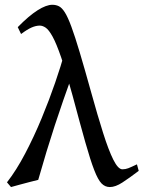

<svg xmlns="http://www.w3.org/2000/svg" viewBox="-20 -757 592 792"><path d="M552.2 -52.2Q513.7 -22.9 484.9 -4.2Q456.1 14.6 433.1 14.6Q413.6 14.6 398.9 -0.2Q384.3 -15.1 368.7 -55.4Q353 -95.7 332 -169.9Q311 -244.1 279.3 -362.8Q252.4 -461.9 232.4 -520Q212.4 -578.1 196.8 -606.2Q181.2 -634.3 168.5 -642.8Q155.8 -651.4 144 -651.4Q128.4 -651.4 110.4 -643.6Q92.3 -635.7 66.9 -616.7L53.2 -645Q99.1 -691.9 135 -714.6Q170.9 -737.3 195.8 -737.3Q210.9 -737.3 223.1 -731.2Q235.4 -725.1 247.6 -705.8Q259.8 -686.5 274.4 -647Q289.1 -607.4 308.8 -541.3Q328.6 -475.1 356.4 -375Q382.8 -279.8 405.3 -208.7Q427.7 -137.7 447.5 -98.1Q467.3 -58.6 484.9 -58.6Q497.6 -58.6 509 -63Q520.5 -67.4 544.9 -79.1ZM278.3 -448.7Q239.3 -340.8 205.8 -239Q172.4 -137.2 137.7 -15.1Q125 -12.2 102.8 -6.3Q80.6 -0.5 58.8 5.4Q37.1 11.2 25.4 14.6L8.8 -4.9Q47.4 -54.2 84 -124Q120.6 -193.8 152.1 -270Q183.6 -346.2 207.8 -416.7Q231.9 -487.3 246.1 -538.1Q252.9 -532.2 260 -512.5Q267.1 -492.7 272.2 -473.1Q277.3 -453.6 278.3 -448.7Z"/></svg>

Font: Gentium Book Plus
Style: Regular
Weight: 400
Designer: Victor Gaultney, Annie Olsen, Iska Routamaa, Becca Hirsbrunner
Foundry: SIL International
Version: Version 6.101